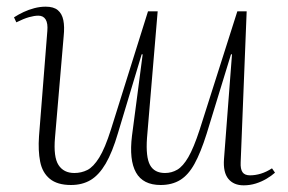

<svg xmlns="http://www.w3.org/2000/svg" viewBox="-20 -542 863 576"><path d="M22 -490Q36 -499 51 -506Q66 -513 83 -517.5Q100 -522 117 -522Q141 -522 153.5 -511.5Q166 -501 170 -481.5Q174 -462 171 -433L145 -129Q140 -71 155.5 -47Q171 -23 203 -23Q224 -23 242 -32Q260 -41 277.5 -69Q295 -97 313 -154L424 -508H453L421 -128Q417 -71 430 -47Q443 -23 475 -23Q495 -23 512 -33Q529 -43 545 -70.5Q561 -98 579 -153L692 -508H720L702 -55Q701 -35 707.5 -25.5Q714 -16 730 -16Q746 -16 762.5 -21Q779 -26 796 -37L805 -24Q795 -15 780 -6Q765 3 747.5 8.5Q730 14 711 14Q681 14 665 -5.5Q649 -25 652 -65L676 -379H673L600 -141Q582 -84 563.5 -50.5Q545 -17 520.5 -2Q496 13 462 13Q409 13 388 -24.5Q367 -62 376 -135Q384 -196 392 -256.5Q400 -317 408 -379H405L334 -143Q317 -85 297 -51Q277 -17 252 -2Q227 13 193 13Q152 13 129.5 -5.5Q107 -24 100.5 -57Q94 -90 97 -133L122 -449Q124 -472 117 -483.5Q110 -495 95 -495Q83 -495 67 -490.5Q51 -486 29 -475Z"/></svg>

Font: Literata 60pt ExtraLight
Style: Italic
Weight: 250
Italic angle: -2°
Designer: Latin by Veronika Burian and Jose Scaglione. Greek by Irene Vlachou. Cyrillic by Vera Evstafieva
Foundry: TypeTogether
Version: Version 3.103;gftools[0.9.29]